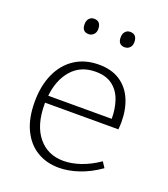

<svg xmlns="http://www.w3.org/2000/svg" viewBox="-136 -831 819 935"><g transform="rotate(20 273.5 -363.5)"><path d="M276 7Q212 7 162.5 -23Q113 -53 85 -111.5Q57 -170 57 -255Q57 -339 85.5 -401.5Q114 -464 166.5 -498Q219 -532 290 -532Q356 -532 400 -503Q444 -474 466 -423Q488 -372 488 -306Q488 -298 487.5 -289.5Q487 -281 486 -268H106Q106 -265 106 -261Q106 -152 155 -92Q204 -32 286 -32Q327 -32 373.5 -47.5Q420 -63 468 -96L487 -67Q433 -29 379 -11Q325 7 276 7ZM287 -494Q210 -494 164 -442Q118 -390 109 -305H438Q438 -356 423.5 -399Q409 -442 375.5 -468Q342 -494 287 -494ZM378 -654Q343 -654 343 -693Q343 -712 353 -723Q363 -734 378 -734Q414 -734 414 -693Q414 -675 403.5 -664.5Q393 -654 378 -654ZM191 -654Q156 -654 156 -693Q156 -712 166 -723Q176 -734 191 -734Q227 -734 227 -693Q227 -675 216 -664.5Q205 -654 191 -654Z"/></g></svg>

Font: Bitter Light
Style: Regular
Weight: 300
Designer: Sol Matas, and Bitter project Authors
Foundry: Sol Matas
Version: Version 2.001